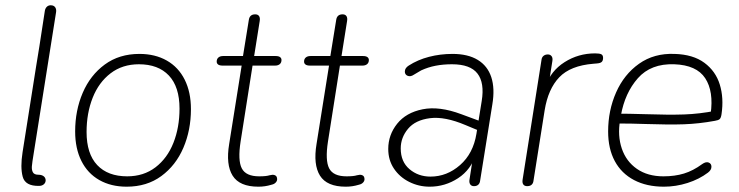

<svg xmlns="http://www.w3.org/2000/svg" viewBox="-20 -695 2782 723"><path d="M127 5Q75 6 65.5 -29.5Q56 -65 65 -122Q91 -284 116 -445Q124 -490 149 -655Q151 -665 157.5 -670.5Q164 -676 174 -675Q184 -674 188.5 -666.5Q193 -659 191 -648Q149 -383 107 -118Q101 -82 100 -68.5Q99 -55 104 -46Q109 -37 125 -37Q136 -37 143.5 -32Q151 -27 152 -17Q152 -7 145 -1Q138 5 127 5Z M263 -200Q263 -279 291.5 -345.5Q320 -412 374.5 -452Q429 -492 505 -492Q564 -492 608 -467Q652 -442 675.5 -395Q699 -348 699 -284Q699 -205 670.5 -138.5Q642 -72 587.5 -32Q533 8 457 8Q398 8 354 -17Q310 -42 286.5 -89Q263 -136 263 -200ZM656 -286Q656 -368 616 -410.5Q576 -453 503 -453Q441 -453 396.5 -419Q352 -385 329 -327Q306 -269 306 -198Q306 -116 346 -73.5Q386 -31 459 -31Q521 -31 565.5 -65Q610 -99 633 -157Q656 -215 656 -286Z M843 -153 890 -448H818Q807 -448 801.5 -452Q796 -456 796 -463Q796 -473 802.5 -478.5Q809 -484 820 -484H895L917 -620Q920 -641 941 -641Q951 -641 955.5 -634.5Q960 -628 958 -616L937 -484H1018Q1029 -484 1034.5 -480Q1040 -476 1040 -469Q1040 -459 1033.5 -453.5Q1027 -448 1016 -448H931L886 -162Q875 -91 890.5 -61Q906 -31 956 -31Q983 -31 995 -35Q998 -36 1001 -36Q1009 -38 1015.5 -35Q1022 -32 1023 -25Q1025 -17 1020.5 -10.5Q1016 -4 1008 -1Q1005 0 1001 1Q978 8 953 8Q882 8 856 -33.5Q830 -75 843 -153Z M1172 -153 1219 -448H1147Q1136 -448 1130.5 -452Q1125 -456 1125 -463Q1125 -473 1131.5 -478.5Q1138 -484 1149 -484H1224L1246 -620Q1249 -641 1270 -641Q1280 -641 1284.5 -634.5Q1289 -628 1287 -616L1266 -484H1347Q1358 -484 1363.5 -480Q1369 -476 1369 -469Q1369 -459 1362.5 -453.5Q1356 -448 1345 -448H1260L1215 -162Q1204 -91 1219.5 -61Q1235 -31 1285 -31Q1312 -31 1324 -35Q1327 -36 1330 -36Q1338 -38 1344.5 -35Q1351 -32 1352 -25Q1354 -17 1349.5 -10.5Q1345 -4 1337 -1Q1334 0 1330 1Q1307 8 1282 8Q1211 8 1185 -33.5Q1159 -75 1172 -153Z M1442 -134Q1442 -187 1475.5 -229Q1509 -271 1571.5 -283.5Q1634 -296 1717 -265L1798 -235L1793 -199L1733 -224Q1655 -257 1599.5 -250Q1544 -243 1516.5 -210Q1489 -177 1489 -136Q1489 -86 1522 -58Q1555 -30 1601 -30Q1663 -30 1712.5 -73.5Q1762 -117 1774 -191L1794 -315Q1805 -383 1778 -418Q1751 -453 1682 -453Q1649 -453 1620.5 -447.5Q1592 -442 1566 -430Q1553 -422 1539 -414Q1526 -405 1515 -409.5Q1504 -414 1504.5 -426.5Q1505 -439 1519 -448Q1553 -470 1595.5 -481Q1638 -492 1684 -492Q1742 -492 1779 -469.5Q1816 -447 1830 -404.5Q1844 -362 1834 -302L1788 -15Q1787 -5 1781 0.5Q1775 6 1765 6Q1755 6 1750.5 -1Q1746 -8 1748 -19L1763 -116H1773Q1754 -56 1705 -24Q1656 8 1598 8Q1557 8 1521 -10Q1485 -28 1463.5 -60Q1442 -92 1442 -134Z M1948 -19 2019 -469Q2020 -479 2026.5 -484.5Q2033 -490 2043 -490Q2052 -490 2057 -483.5Q2062 -477 2060 -465L2045 -370H2034Q2054 -428 2106 -461Q2158 -494 2221 -494Q2238 -494 2244.5 -490.5Q2251 -487 2251 -477Q2251 -467 2246 -462Q2241 -457 2227 -456L2215 -455Q2128 -448 2086 -404Q2044 -360 2031 -280L1989 -15Q1988 -5 1982 0.5Q1976 6 1965 6Q1955 6 1950.5 -0.5Q1946 -7 1948 -19Z M2270 -200Q2270 -279 2300 -347Q2330 -415 2386.5 -455Q2443 -495 2520 -492Q2590 -490 2632.5 -458.5Q2675 -427 2690.5 -376.5Q2706 -326 2697 -265Q2695 -251 2690 -246.5Q2685 -242 2672 -240Q2612 -229 2555.5 -227Q2499 -225 2413 -228Q2386 -229 2357 -229.5Q2328 -230 2298 -230L2304 -267Q2344 -267 2412 -265Q2498 -262 2556 -264Q2614 -266 2675 -278L2656 -266Q2668 -351 2635.5 -400.5Q2603 -450 2519 -453Q2431 -456 2382 -400.5Q2333 -345 2318 -260L2315 -242Q2305 -184 2321.5 -135.5Q2338 -87 2378.5 -59Q2419 -31 2478 -31Q2521 -31 2555.5 -41.5Q2590 -52 2624 -77Q2638 -87 2648.5 -83Q2659 -79 2659 -67Q2659 -55 2646 -45Q2613 -20 2569 -6Q2525 8 2480 8Q2415 8 2367.5 -17Q2320 -42 2295 -88.5Q2270 -135 2270 -200Z"/></svg>

Font: SN Pro Thin
Style: Italic
Weight: 200
Italic angle: -9°
Designer: Tobias Whetton
Foundry: Supernotes
Version: Version 1.003;Glyphs 3.3 (3324)